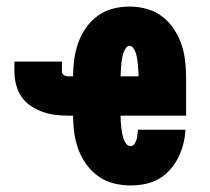

<svg xmlns="http://www.w3.org/2000/svg" viewBox="-20 -558 640 586"><path d="M378 8Q352 8 326.5 1.5Q301 -5 280 -20Q259 -35 243.5 -56.5Q228 -78 219 -102.5Q210 -127 206.5 -153Q203 -179 203 -205H188Q168 -205 148 -207.5Q128 -210 109 -217Q90 -224 73 -235.5Q56 -247 45 -263.5Q34 -280 29 -300Q24 -320 24 -340V-370H169V-340Q169 -333 175 -329Q181 -325 188 -325H203Q203 -351 206.5 -376.5Q210 -402 218.5 -426.5Q227 -451 242 -472.5Q257 -494 278 -509.5Q299 -525 324.5 -531.5Q350 -538 375 -538Q402 -538 427.5 -531Q453 -524 474 -508.5Q495 -493 510 -470.5Q525 -448 533.5 -423.5Q542 -399 545 -372.5Q548 -346 548 -320V-205H348Q348 -196 348.5 -187.5Q349 -179 350 -170.5Q351 -162 352.5 -153Q354 -144 356.5 -136Q359 -128 364.5 -120Q370 -112 379 -112Q386 -112 390.5 -119Q395 -126 397 -133Q399 -140 399.5 -147.5Q400 -155 401 -162H546Q545 -140 539.5 -118.5Q534 -97 524 -77Q514 -57 499 -40Q484 -23 464.5 -12Q445 -1 423 3.5Q401 8 378 8ZM403 -325Q403 -331 402.5 -337.5Q402 -344 401.5 -350.5Q401 -357 400.5 -363.5Q400 -370 399 -376.5Q398 -383 396.5 -389Q395 -395 392.5 -401Q390 -407 386 -412.5Q382 -418 375 -418Q369 -418 365 -412.5Q361 -407 358.5 -401Q356 -395 354.5 -389Q353 -383 352 -376.5Q351 -370 350.5 -363.5Q350 -357 349.5 -350.5Q349 -344 348.5 -337.5Q348 -331 348 -325Z"/></svg>

Font: Iosevka Curly Heavy Extended
Style: Regular
Weight: 900
Width: 7
Monospace: yes
Designer: Belleve Invis
Foundry: Belleve Invis
Version: Version 11.1.0; ttfautohint (v1.8.3)